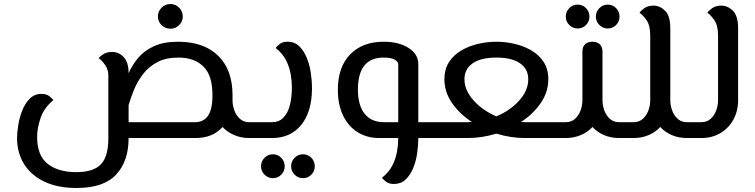

<svg xmlns="http://www.w3.org/2000/svg" viewBox="-20 -688 3762 957"><path d="M869 -401Q807 -401 764.5 -378.5Q722 -356 694 -320Q666 -284 649 -243Q632 -202 621 -164V-79H954Q993 -79 1016 -110Q1039 -141 1039 -213Q1039 -313 993.5 -357Q948 -401 869 -401ZM361 249Q267 249 200.5 217Q134 185 99.5 129Q65 73 65 0Q65 -27 71 -64.5Q77 -102 91 -137.5Q105 -173 128.5 -196.5Q152 -220 187 -220Q211 -220 225.5 -209Q240 -198 246 -189Q200 -151 182.5 -100.5Q165 -50 165 -5Q165 87 217.5 128.5Q270 170 360 170Q445 170 482.5 131.5Q520 93 520 1V-312Q520 -341 504 -364Q488 -387 472 -398Q479 -408 496 -418.5Q513 -429 539 -429Q573 -429 597 -403Q621 -377 621 -323Q640 -366 670.5 -401.5Q701 -437 749 -458.5Q797 -480 868 -480Q996 -480 1067.5 -410Q1139 -340 1139 -214V-189Q1139 -163 1148 -138Q1157 -113 1175.5 -96Q1194 -79 1222 -79H1262Q1274 -79 1278 -68.5Q1282 -58 1282 -40Q1282 -22 1278 -11Q1274 0 1262 0H1222Q1182 0 1148 -14.5Q1114 -29 1089 -55Q1041 0 954 0H621V1Q621 115 559 182Q497 249 361 249ZM830 -545Q803 -545 785 -563Q767 -581 767 -606Q767 -631 785 -649.5Q803 -668 830 -668Q855 -668 873 -649.5Q891 -631 891 -606Q891 -581 873 -563Q855 -545 830 -545Z M1262 0Q1250 0 1246 -11Q1242 -22 1242 -40Q1242 -58 1246 -68.5Q1250 -79 1262 -79H1336Q1369 -79 1389 -98Q1409 -117 1419 -145.5Q1429 -174 1432 -202.5Q1435 -231 1435 -250Q1435 -282 1429 -317.5Q1423 -353 1406 -387Q1389 -421 1354 -449Q1360 -458 1374.5 -469Q1389 -480 1414 -480Q1448 -480 1471 -458Q1494 -436 1508.5 -401Q1523 -366 1529 -326Q1535 -286 1535 -248Q1535 -132 1482 -66Q1429 0 1336 0ZM1490 200Q1466 200 1448.5 182.5Q1431 165 1431 141Q1431 116 1448.5 98.5Q1466 81 1490 81Q1515 81 1532 98.5Q1549 116 1549 141Q1549 165 1532 182.5Q1515 200 1490 200ZM1340 200Q1316 200 1298.5 182.5Q1281 165 1281 141Q1281 116 1298.5 98.5Q1316 81 1340 81Q1365 81 1382 98.5Q1399 116 1399 141Q1399 165 1382 182.5Q1365 200 1340 200Z M1869 0Q1810 0 1763.5 -28.5Q1717 -57 1690.5 -111Q1664 -165 1664 -241Q1664 -354 1725.5 -417Q1787 -480 1892 -480Q1968 -480 2016.5 -449Q2065 -418 2065 -369V-79H2140Q2151 -79 2155.5 -68.5Q2160 -58 2160 -40Q2160 -22 2155.5 -11Q2151 0 2140 0H2065Q2065 37 2059 77.5Q2053 118 2038.5 152Q2024 186 2001 207.5Q1978 229 1943 229Q1919 229 1904.5 218Q1890 207 1884 198Q1919 170 1936 136Q1953 102 1959 67Q1965 32 1965 0ZM1894 -79H1965V-369Q1963 -383 1945 -392Q1927 -401 1892 -401Q1764 -401 1764 -241Q1764 -163 1797.5 -121Q1831 -79 1894 -79Z M2295 -293Q2295 -238 2340.5 -187.5Q2386 -137 2454 -108Q2523 -137 2568 -187Q2613 -237 2613 -293Q2613 -344 2572 -372.5Q2531 -401 2454 -401Q2377 -401 2336 -372.5Q2295 -344 2295 -293ZM2140 0Q2128 0 2124 -11Q2120 -22 2120 -40Q2120 -58 2124 -68.5Q2128 -79 2140 -79H2312Q2322 -79 2332 -80Q2272 -119 2233.5 -174Q2195 -229 2195 -293Q2195 -343 2218 -378.5Q2241 -414 2279.5 -436.5Q2318 -459 2363.5 -469.5Q2409 -480 2454 -480Q2499 -480 2544.5 -469.5Q2590 -459 2628 -437Q2666 -415 2689.5 -379.5Q2713 -344 2713 -293Q2713 -229 2675 -174Q2637 -119 2577 -80Q2587 -79 2596 -79H2768Q2780 -79 2784 -68.5Q2788 -58 2788 -40Q2788 -22 2784 -11Q2780 0 2768 0H2596Q2526 0 2454 -22Q2382 0 2312 0Z M2768 0Q2756 0 2752 -11Q2748 -22 2748 -40Q2748 -58 2752 -68.5Q2756 -79 2768 -79H2800Q2828 -79 2846.5 -96Q2865 -113 2874 -138Q2883 -163 2883 -189V-430Q2883 -455 2896.5 -467.5Q2910 -480 2933 -480Q2956 -480 2969.5 -467.5Q2983 -455 2983 -430V-189Q2983 -163 2992 -138Q3001 -113 3019.5 -96Q3038 -79 3066 -79H3106Q3118 -79 3122 -68.5Q3126 -58 3126 -40Q3126 -22 3122 -11Q3118 0 3106 0H3066Q3025 0 2991 -14.5Q2957 -29 2933 -55Q2909 -29 2874.5 -14.5Q2840 0 2800 0ZM3009 -546Q2985 -546 2967.5 -563.5Q2950 -581 2950 -605Q2950 -630 2967.5 -647.5Q2985 -665 3009 -665Q3034 -665 3051 -647.5Q3068 -630 3068 -605Q3068 -581 3051 -563.5Q3034 -546 3009 -546ZM2859 -546Q2835 -546 2817.5 -563.5Q2800 -581 2800 -605Q2800 -630 2817.5 -647.5Q2835 -665 2859 -665Q2884 -665 2901 -647.5Q2918 -630 2918 -605Q2918 -581 2901 -563.5Q2884 -546 2859 -546Z M3106 0Q3094 0 3090 -11Q3086 -22 3086 -40Q3086 -58 3090 -68.5Q3094 -79 3106 -79H3138Q3166 -79 3184.5 -96Q3203 -113 3212 -138Q3221 -163 3221 -189V-512Q3221 -561 3202.5 -587.5Q3184 -614 3168 -624Q3172 -633 3190.5 -646.5Q3209 -660 3237 -660Q3269 -660 3295 -634.5Q3321 -609 3321 -547V-189Q3321 -163 3330 -138Q3339 -113 3357.5 -96Q3376 -79 3404 -79H3444Q3456 -79 3460 -68.5Q3464 -58 3464 -40Q3464 -22 3460 -11Q3456 0 3444 0H3404Q3363 0 3329 -14.5Q3295 -29 3271 -55Q3247 -29 3212.5 -14.5Q3178 0 3138 0Z M3444 0Q3432 0 3428 -11Q3424 -22 3424 -40Q3424 -58 3428 -68.5Q3432 -79 3444 -79H3476Q3504 -79 3522.5 -96Q3541 -113 3550 -138Q3559 -163 3559 -189V-512Q3559 -561 3540.5 -587.5Q3522 -614 3506 -624Q3510 -633 3528.5 -646.5Q3547 -660 3575 -660Q3607 -660 3633 -634.5Q3659 -609 3659 -547V-189Q3659 -135 3635.5 -92Q3612 -49 3570.5 -24.5Q3529 0 3476 0Z"/></svg>

Font: El Messiri Medium
Style: Regular
Weight: 500
Designer: Mohamed Gaber
Foundry: Kief Type Foundry
Version: Version 2.020; ttfautohint (v1.8.3)